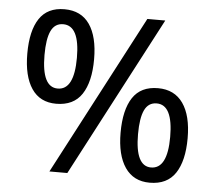

<svg xmlns="http://www.w3.org/2000/svg" viewBox="-49 -715 873 779"><g transform="rotate(5 387.0 -325.5)"><path d="M182 -276Q116 -276 82 -326.5Q48 -377 48 -469Q48 -562 81 -611.5Q114 -661 183 -661Q251 -661 285.5 -611Q320 -561 320 -469Q320 -377 286.5 -326.5Q253 -276 182 -276ZM179 0 521 -651H594L252 0ZM183 -338Q250 -338 250 -469Q250 -600 183 -600Q149 -600 133.5 -567.5Q118 -535 118 -469Q118 -338 183 -338ZM588 10Q522 10 487.5 -40.5Q453 -91 453 -182Q453 -275 486 -325Q519 -375 589 -375Q656 -375 691 -325Q726 -275 726 -183Q726 -91 692.5 -40.5Q659 10 588 10ZM588 -52Q655 -52 655 -182Q655 -313 589 -313Q555 -313 539.5 -280.5Q524 -248 524 -182Q524 -52 588 -52Z"/></g></svg>

Font: Noto Sans Telugu SemiCondensed
Style: Regular
Weight: 400
Width: 4
Designer: Jelle Bosma - Monotype Design Team
Foundry: Monotype Imaging Inc.
Version: Version 2.005; ttfautohint (v1.8.4.7-5d5b)